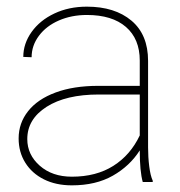

<svg xmlns="http://www.w3.org/2000/svg" viewBox="-20 -547 541 577"><path d="M241 -502Q195 -502 157 -485.5Q119 -469 97 -439.5Q75 -410 75 -375L50 -376Q50 -416 75 -451Q100 -486 143.5 -506.5Q187 -527 241 -527Q325 -527 375 -485Q425 -443 425 -364V-104Q425 -75 428.5 -47Q432 -19 439 -4V0H409Q400 -32 400 -95Q370 -48 319 -19Q268 10 196 10Q148 10 112 -8Q76 -26 56 -58Q36 -90 36 -131Q36 -177 64.5 -213Q93 -249 147 -269Q201 -289 275 -289H400V-365Q400 -430 358.5 -466Q317 -502 241 -502ZM400 -140V-263H277Q178 -263 120 -226Q62 -189 62 -129Q62 -82 99.5 -49Q137 -16 196 -16Q269 -16 320.5 -48.5Q372 -81 400 -140Z"/></svg>

Font: FreesentationVF
Style: Regular
Weight: 400
Designer: glyphs from Roboto by Christian Robertson / Hangul glyphs from Noto Sans CJK(Source Han Sans) by Jang Soo-young and Kang
Foundry: PT&
Version: Version 2.001;Glyphs 3.3.1 (3343)